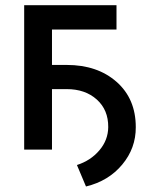

<svg xmlns="http://www.w3.org/2000/svg" viewBox="-20 -565 593 725"><path d="M419.9 -545.4V-453.6H176.3V-319.8H231.9Q347.7 -319.8 420.2 -255.9Q492.7 -191.9 492.7 -85Q493.2 -5.4 441.4 56.6Q389.6 118.7 304.7 139.2L270.5 58.1Q322.3 41.5 355.2 2.7Q388.2 -36.1 388.7 -85Q389.2 -149.9 345.5 -189.2Q301.8 -228.5 231.9 -228.5H176.3V0H71.3V-545.4Z"/></svg>

Font: Interop Med
Style: Regular
Weight: 500
Designer: Rasmus Andersson, Google, Jang Haemin
Foundry: jhaemin
Version: Version 1.007